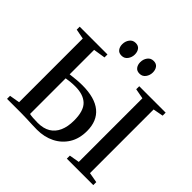

<svg xmlns="http://www.w3.org/2000/svg" viewBox="-228 -1168 1393 1393"><g transform="rotate(45 469.0 -471.0)"><path d="M338.5 5Q318.5 5 288.2 3.8Q258 2.5 226.5 1.2Q195 0 168.5 0H26.5V-31L105.5 -44.5V-698L29 -712.5V-743H314V-712.5L222 -698V-447Q251.5 -450.5 282.5 -453.5Q313.5 -456.5 343 -456.5Q471.5 -456.5 537 -402.8Q602.5 -349 602.5 -245.5Q602.5 -167 567.8 -111Q533 -55 473.2 -25Q413.5 5 338.5 5ZM306.5 -34Q365 -34 403.8 -57.2Q442.5 -80.5 462.2 -125Q482 -169.5 482 -233Q482 -332 439 -373Q396 -414 313.5 -414Q288.5 -414 266 -411.8Q243.5 -409.5 222 -406V-40.5Q234.5 -37.5 256.8 -35.8Q279 -34 306.5 -34ZM718 -44.5V-697.5L640 -712V-743H911V-712L833 -697.5V-44.5L911.5 -30.5V0H640V-31ZM391.5 -808.5Q364 -808.5 350.5 -826.8Q337 -845 337 -871.5Q337 -901.5 353.8 -924.2Q370.5 -947 399.5 -947H400.5Q428 -947 441.5 -928.8Q455 -910.5 455 -883.5Q455 -854.5 438.2 -831.5Q421.5 -808.5 392.5 -808.5ZM576 -808.5Q548.5 -808.5 535 -826.8Q521.5 -845 521.5 -871.5Q521.5 -901.5 538.2 -924.2Q555 -947 584 -947H585Q612.5 -947 626 -928.8Q639.5 -910.5 639.5 -883.5Q639.5 -854.5 622.8 -831.5Q606 -808.5 577 -808.5Z"/></g></svg>

Font: Merriweather 96pt Medium
Style: Regular
Weight: 500
Version: Version 2.100